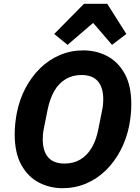

<svg xmlns="http://www.w3.org/2000/svg" viewBox="-20 -974 735 1006"><path d="M308 12Q241 12 184 -17.5Q127 -47 92 -109.5Q57 -172 57 -271Q57 -300 60 -327.5Q63 -355 68 -382Q82 -453 113.5 -512.5Q145 -572 190.5 -616.5Q236 -661 293.5 -685.5Q351 -710 417 -710Q484 -710 541 -680.5Q598 -651 633 -588.5Q668 -526 668 -427Q668 -399 665 -371Q662 -343 657 -316Q643 -246 611.5 -186Q580 -126 534.5 -81.5Q489 -37 431.5 -12.5Q374 12 308 12ZM318 -117Q365 -117 400.5 -138Q436 -159 460 -199Q484 -239 495 -296L516 -401Q519 -416 520 -429.5Q521 -443 521 -453Q521 -516 492.5 -548.5Q464 -581 407 -581Q361 -581 325 -560Q289 -539 265.5 -499Q242 -459 230 -402L209 -297Q206 -282 205 -269Q204 -256 204 -245Q204 -182 232.5 -149.5Q261 -117 318 -117ZM420 -954H542L642 -796L567 -739L468 -854L334 -739L264 -796Z"/></svg>

Font: IBM Plex Sans
Style: Italic
Weight: 400
Italic angle: -11.31°
Designer: Mike Abbink, Paul van der Laan, Pieter van Rosmalen
Foundry: Bold Monday
Version: Version 3.201